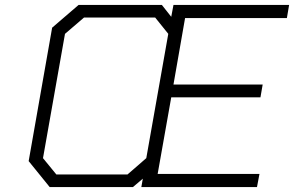

<svg xmlns="http://www.w3.org/2000/svg" viewBox="-20 -757 1190 777"><path d="M552 0 558 -34 518 0H181L96 -105L191 -645L298 -737H635L673 -689L682 -737H1150L1141 -684H729L682 -415H1043L1034 -363H673L618 -53H1030L1020 0ZM208 -51H496L572 -117L661 -620L608 -686H320L243 -620L154 -117Z"/></svg>

Font: Tomorrow Light
Style: Italic
Weight: 300
Italic angle: -10°
Designer: Tony de Marco, Monica Rizzolli
Foundry: Just in Type
Version: Version 2.002